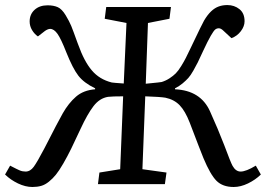

<svg xmlns="http://www.w3.org/2000/svg" viewBox="-20 -728 1051 759"><path d="M466.8 -347.2Q424.8 -347.2 407.2 -345.2Q373.5 -339.8 349.4 -308.1Q325.2 -276.4 298.8 -219.2Q276.4 -170.9 261.5 -140.4Q246.6 -109.9 230 -81.3Q213.4 -52.7 200.9 -37.4Q188.5 -22 173.3 -9.8Q158.2 2.4 142.8 6.8Q127.4 11.2 107.9 11.2Q80.6 11.2 51 -2.9Q21.5 -17.1 0 -38.1L20 -73.2Q22.9 -71.8 31.2 -67.4Q39.6 -63 44.2 -60.8Q48.8 -58.6 55.7 -55.4Q62.5 -52.2 68.8 -51Q75.2 -49.8 81.1 -49.8Q99.6 -49.8 113.5 -68.8Q127.4 -87.9 155.8 -142.1Q210.9 -250 228 -279.8Q251 -320.3 280.5 -345.9Q310.1 -371.6 356 -375V-378.9Q311.5 -400.4 289.6 -429Q267.6 -457.5 242.2 -521Q221.2 -574.7 207.3 -594.2Q193.4 -613.8 178.2 -613.8Q169.9 -613.8 158.2 -606L129.9 -584Q116.2 -593.3 106.7 -609.1Q97.2 -625 97.2 -643.1Q97.2 -671.4 116.7 -689.2Q136.2 -707 168 -707Q191.9 -707 208.3 -699.7Q224.6 -692.4 239.3 -668.2Q253.9 -644 261.5 -625.7Q269 -607.4 286.1 -559.6Q288.1 -554.2 289.1 -551.8Q312.5 -485.8 342.8 -450Q373 -414.1 421.9 -401.9Q425.8 -400.9 469.2 -397.9L480 -637.2L394 -653.8L399.9 -700.2H655.8L649.9 -653.8L564.9 -637.2L556.2 -397Q616.2 -402.8 619.1 -403.8Q636.2 -409.2 650.6 -418.7Q665 -428.2 674.8 -438Q684.6 -447.8 696.3 -466.8Q708 -485.8 714.6 -499Q721.2 -512.2 734.4 -539.6Q736.3 -543.5 737.5 -546.1Q738.8 -548.8 740.2 -551.8Q777.8 -630.9 786.6 -646.5Q813 -691.4 845.2 -702.6Q860.4 -708 878.9 -708Q906.2 -708 926.5 -691.9Q946.8 -675.8 946.8 -644Q946.8 -624 932.1 -604.7Q917.5 -585.4 895 -577.1L863.8 -606Q853.5 -616.2 845.2 -616.2Q836.9 -616.2 830.8 -611.3Q824.7 -606.4 813 -586.2Q801.3 -565.9 782.2 -524.9Q768.6 -495.1 762 -481.7Q755.4 -468.3 744.4 -449Q733.4 -429.7 724.4 -419.7Q715.3 -409.7 701.9 -398.4Q688.5 -387.2 671.9 -378.9V-375Q772.9 -370.6 810.1 -288.1Q842.8 -215.8 866.2 -154.8Q892.1 -85 899.4 -72.3Q912.1 -49.8 931.2 -49.8Q952.6 -49.8 991.2 -73.2L1011.2 -38.1Q989.7 -17.1 960.4 -2.9Q931.2 11.2 903.8 11.2Q860.4 11.2 835.9 -13.2Q811.5 -37.6 784.2 -103Q772 -132.8 730 -243.2Q711.9 -289.6 690.2 -312Q668.5 -334.5 633.8 -341.8Q613.8 -345.2 554.2 -347.2L543 -59.1L638.2 -45.9L631.8 0H367.2L373 -45.9L455.1 -59.1Z"/></svg>

Font: Literata Book
Style: Italic
Weight: 400
Italic angle: -3°
Designer: Latin by Veronika Burian and Jose Scaglione. Greek by Irene Vlachou. Cyrillic by Vera Evstafieva
Foundry: TypeTogether
Version: Version 1.003;PS 001.003;hotconv 1.0.88;makeotf.lib2.5.64775